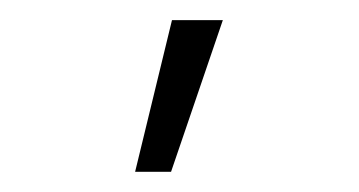

<svg xmlns="http://www.w3.org/2000/svg" viewBox="-20 -759 352 188"><path d="M112.3 -590.8 148.4 -739.3H198.2L147.5 -590.8Z"/></svg>

Font: Post No Bills Colombo
Style: Regular
Weight: 500
Designer: Kosala Senevirathne, Siva Puranthara, Lasantha Premarathna, Tharique Azeez
Foundry: Mooniak
Version: Version 1.220 ; ttfautohint (v1.5)